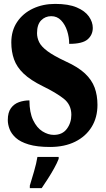

<svg xmlns="http://www.w3.org/2000/svg" viewBox="-20 -744 544 985"><path d="M237 10Q170 10 127 -3Q84 -16 61 -37Q38 -58 29 -82Q20 -106 20 -128Q20 -167 36 -189Q52 -211 77.5 -220Q103 -229 131 -229Q131 -167 150 -127.5Q169 -88 198 -70Q227 -52 256 -52Q300 -52 323 -83Q346 -114 346 -155Q346 -207 306.5 -238Q267 -269 199 -302Q136 -333 101 -366.5Q66 -400 52 -439.5Q38 -479 38 -526Q38 -587 68 -631.5Q98 -676 149 -700Q200 -724 263 -724Q331 -724 373.5 -706Q416 -688 436 -659.5Q456 -631 456 -601Q456 -565 429.5 -542Q403 -519 335 -519Q335 -553 324.5 -585.5Q314 -618 293.5 -639.5Q273 -661 243 -661Q212 -661 191 -639.5Q170 -618 170 -574Q170 -550 181 -527.5Q192 -505 223.5 -481.5Q255 -458 317 -429Q381 -400 416 -367Q451 -334 465.5 -294.5Q480 -255 480 -206Q480 -141 450 -92.5Q420 -44 365.5 -17Q311 10 237 10ZM133 208Q142 179 154.5 136Q167 93 172 61H281V71Q273 92 258 119Q243 146 226 172.5Q209 199 194 221H133Z"/></svg>

Font: Noto Serif Armenian ExtraCondensed Black
Style: Regular
Weight: 900
Width: 2
Designer: Monotype Design Team
Foundry: Monotype Imaging Inc.
Version: Version 2.008; ttfautohint (v1.8.4.7-5d5b)